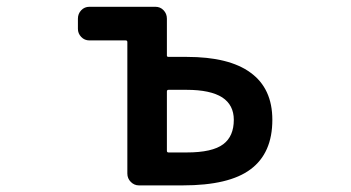

<svg xmlns="http://www.w3.org/2000/svg" viewBox="-20 -568 1040 569"><path d="M391.6 -18.6Q377.9 -18.6 367.7 -28.8Q357.4 -39.1 357.4 -53.7V-443.4Q357.4 -448.2 352.5 -448.2H245.1Q230.5 -448.2 220.7 -458.5Q210.9 -468.8 210.9 -482.4V-512.7Q210.9 -527.3 220.7 -537.6Q230.5 -547.9 245.1 -547.9H440.4Q455.1 -547.9 464.8 -537.6Q474.6 -527.3 474.6 -512.7V-403.3Q474.6 -399.4 479.5 -399.4H533.2Q659.2 -399.4 722.7 -352.5Q787.1 -305.7 787.1 -212.9Q787.1 -114.3 722.7 -66.4Q659.2 -18.6 521.5 -18.6ZM533.2 -116.2Q609.4 -116.2 641.6 -140.6Q672.9 -164.1 672.9 -212.9Q672.9 -256.8 638.7 -279.3Q603.5 -301.8 533.2 -301.8H479.5Q474.6 -301.8 474.6 -296.9V-121.1Q474.6 -116.2 479.5 -116.2Z"/></svg>

Font: Rounded-L Mgen+ 1m medium
Style: Regular
Weight: 500
Designer: [Source Han Sans]
Ryoko NISHIZUKA  (kana & ideographs); Paul D. Hunt (Latin, Greek & Cyrillic); Wenlong ZHANG  (bopomofo
Version: Version 1.059.20150602